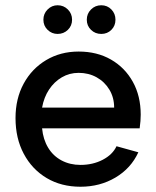

<svg xmlns="http://www.w3.org/2000/svg" viewBox="-20 -703 594 730"><path d="M286 7Q213 7 157.5 -26Q102 -59 70.5 -118Q39 -177 39 -254Q39 -328 70 -385Q101 -442 155.5 -474.5Q210 -507 279 -507Q349 -507 402 -476.5Q455 -446 485 -392Q515 -338 515 -267Q515 -256 514 -242.5Q513 -229 511 -215H140Q144 -173 163 -141.5Q182 -110 214 -93Q246 -76 286 -76Q333 -76 370.5 -95.5Q408 -115 423 -147L506 -124Q478 -63 419 -28Q360 7 286 7ZM140 -294H414Q414 -332 396 -362Q378 -392 347.5 -409Q317 -426 279 -426Q244 -426 215 -409Q186 -392 166.5 -362.5Q147 -333 140 -294ZM199 -574Q177 -574 161 -589.5Q145 -605 145 -628Q145 -651 161 -667Q177 -683 199 -683Q222 -683 238 -667Q254 -651 254 -628Q254 -605 238 -589.5Q222 -574 199 -574ZM365 -574Q342 -574 326 -589.5Q310 -605 310 -628Q310 -651 326 -667Q342 -683 365 -683Q388 -683 403.5 -667Q419 -651 419 -628Q419 -605 403.5 -589.5Q388 -574 365 -574Z"/></svg>

Font: Envelope Sans Variable
Style: Regular
Weight: 500
Designer: Andreas Rasmussen / Norman Anderson
Foundry: mail.de GmbH
Version: Version 1.150